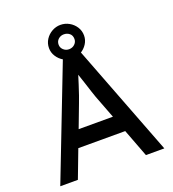

<svg xmlns="http://www.w3.org/2000/svg" viewBox="-157 -1009 1013 1127"><g transform="rotate(-20 350.0 -445.0)"><path d="M25 0 296 -700H406L675 0H560L494 -174H201L135 0ZM294 -418 241 -278H455L400 -422Q397 -429 388 -457Q379 -485 368 -519Q357 -553 348 -579Q340 -553 330 -522Q320 -491 310.5 -463Q301 -435 294 -418ZM349 -679Q321 -679 296 -693.5Q271 -708 255.5 -732Q240 -756 240 -784Q240 -814 255.5 -838Q271 -862 296 -876Q321 -890 349 -890Q378 -890 403 -876Q428 -862 443.5 -838Q459 -814 459 -784Q459 -756 443.5 -732Q428 -708 403 -693.5Q378 -679 349 -679ZM349 -738Q370 -738 384.5 -751.5Q399 -765 399 -784Q399 -807 384 -819Q369 -831 349 -831Q329 -831 314.5 -818Q300 -805 300 -784Q300 -765 314.5 -751.5Q329 -738 349 -738Z"/></g></svg>

Font: Readex Pro
Style: Regular
Weight: 400
Designer: Bonnie Shaver-Troup, Thomas Jockin
Foundry: Lexend
Version: Version 1.204; ttfautohint (v1.8.4.7-5d5b)